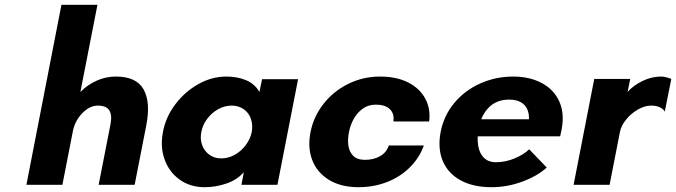

<svg xmlns="http://www.w3.org/2000/svg" viewBox="-20 -770 2817 800"><path d="M236 -750H386L315 -387Q345 -417 383 -434Q421 -451 463 -451Q548 -451 578 -398Q608 -345 590 -250L541 0H391L440 -250Q448 -290 435.5 -310Q423 -330 388 -330Q353 -330 322 -297.5Q291 -265 283 -220L240 0H90Z M659 -220Q670 -281 709.5 -334Q749 -387 805.5 -419Q862 -451 923 -451Q969 -451 1005 -436Q1041 -421 1061 -387L1072 -440H1222L1136 0H986L996 -53Q969 -21 924 -5.5Q879 10 833 10Q772 10 728 -22Q684 -54 665.5 -106.5Q647 -159 659 -220ZM1029 -220Q1034 -249 1025.5 -274.5Q1017 -300 995.5 -315Q974 -330 945 -330Q916 -330 889 -315Q862 -300 843 -274.5Q824 -249 819 -220Q813 -191 822 -166Q831 -141 852 -125.5Q873 -110 902 -110Q931 -110 958 -125Q985 -140 1004 -165.5Q1023 -191 1029 -220Z M1274 -220Q1286 -283 1327 -336Q1368 -389 1430 -420Q1492 -451 1564 -451Q1633 -451 1681.5 -426Q1730 -401 1752.5 -358Q1775 -315 1768 -264H1619Q1624 -296 1604.5 -315Q1585 -334 1546 -334Q1514 -334 1490.5 -316.5Q1467 -299 1453 -273Q1439 -247 1434 -219Q1428 -190 1431.5 -164Q1435 -138 1451.5 -121Q1468 -104 1501 -104Q1537 -104 1564 -119.5Q1591 -135 1600 -164H1746Q1729 -115 1690 -75Q1651 -35 1595 -12.5Q1539 10 1474 10Q1400 10 1350 -21Q1300 -52 1280.5 -104.5Q1261 -157 1274 -220Z M1816 -220Q1829 -288 1872.5 -340.5Q1916 -393 1980.5 -422Q2045 -451 2118 -451Q2186 -451 2236.5 -424.5Q2287 -398 2310 -348Q2333 -298 2320 -230L2314 -202H1941L1955 -273H2184Q2185 -295 2177.5 -313.5Q2170 -332 2151 -343.5Q2132 -355 2102 -355Q2050 -355 2018 -323.5Q1986 -292 1975 -239Q1967 -195 1972.5 -162.5Q1978 -130 1997 -112Q2016 -94 2045 -94Q2087 -94 2125.5 -110.5Q2164 -127 2185 -148L2258 -72Q2220 -37 2157 -13.5Q2094 10 2028 10Q1952 10 1899.5 -18.5Q1847 -47 1825 -99Q1803 -151 1816 -220Z M2456 -441H2606L2595 -387Q2619 -414 2657 -432.5Q2695 -451 2734 -451Q2744 -451 2756.5 -448Q2769 -445 2777 -441L2750 -305Q2742 -318 2727 -324Q2712 -330 2693 -330Q2666 -330 2637.5 -313.5Q2609 -297 2588.5 -271.5Q2568 -246 2563 -220L2520 0H2370Z"/></svg>

Font: Teachers[wght] Italic
Style: Regular
Weight: 400
Designer: Alfredo Marco Pradil & Chank Diesel
Version: Version 1.000;Glyphs 3.1.2 (3151)